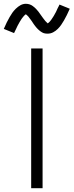

<svg xmlns="http://www.w3.org/2000/svg" viewBox="-75 -990 387 1010"><path d="M89 0V-735H149V0ZM176 -813Q170 -813 165 -813.5Q160 -814 155.5 -815.5Q151 -817 146.5 -819.5Q142 -822 138 -825Q134 -828 130.5 -831Q127 -834 123.5 -837.5Q120 -841 116.5 -845Q113 -849 110 -853Q107 -857 104 -861Q101 -865 98.5 -869Q96 -873 93 -877.5Q90 -882 86.5 -886.5Q83 -891 80 -895Q77 -899 74.5 -902.5Q72 -906 67.5 -909.5Q63 -913 61 -915Q60 -914 57 -912Q54 -910 51.5 -907Q49 -904 46.5 -901Q44 -898 42.5 -896Q41 -894 39.5 -892Q38 -890 36.5 -887.5Q35 -885 33.5 -882.5Q32 -880 30 -877Q28 -874 26.5 -871Q25 -868 23 -864.5Q21 -861 19 -857.5Q17 -854 15.5 -850.5Q14 -847 12 -843Q10 -839 8 -834.5Q6 -830 3.5 -825.5Q1 -821 -1 -816L-55 -838Q-47 -857 -39.5 -872Q-32 -887 -24.5 -900Q-17 -913 -10 -923Q-3 -933 8 -944Q19 -955 32.5 -962.5Q46 -970 61 -970Q82 -970 98.5 -957.5Q115 -945 127 -929Q139 -913 151 -895.5Q163 -878 176 -867Q177 -868 180 -870Q183 -872 185.5 -875Q188 -878 190.5 -881Q193 -884 194.5 -886Q196 -888 197.5 -890.5Q199 -893 200.5 -895Q202 -897 203.5 -899.5Q205 -902 207 -905Q209 -908 210.5 -911Q212 -914 214 -917.5Q216 -921 218 -924.5Q220 -928 221.5 -931.5Q223 -935 225 -939.5Q227 -944 229 -948Q231 -952 233.5 -956.5Q236 -961 238 -966L292 -944Q284 -926 276.5 -910.5Q269 -895 261.5 -882.5Q254 -870 247 -859.5Q240 -849 229 -838Q218 -827 204.5 -820Q191 -813 176 -813Z"/></svg>

Font: Iosevka QP Light
Style: Regular
Weight: 300
Designer: Belleve Invis
Foundry: Belleve Invis
Version: Version 20.0.0; ttfautohint (v1.8.4)